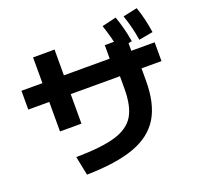

<svg xmlns="http://www.w3.org/2000/svg" viewBox="-136 -931 1135 1094"><g transform="rotate(-20 432.0 -384.5)"><path d="M578.8 -375.2V-512.9H558.2V-646.3H689.1L689.5 -512.9H709.7V-375.2Q709.7 -238 659.7 -154.5Q609.6 -71 501 -31Q392.4 9.1 210.8 12.4L187.5 -102.5Q343.5 -104.3 426.8 -129.4Q510 -154.5 544.4 -211.9Q578.8 -269.3 578.8 -375.2ZM150.3 -720.4 280.6 -720.8 280.2 -271.6H150.3ZM23.1 -564.4H830.8V-450.5H23.1ZM583.6 -752.3 670.1 -772.9Q696.9 -697.5 710.8 -614.8L624.3 -597Q611.1 -670.7 583.6 -752.3ZM715 -763.6 801 -782.2Q814.3 -744.1 823.5 -705.5Q832.8 -666.9 839.2 -623.2L753.7 -607.9Q747.4 -649.4 737.8 -687Q728.3 -724.7 715 -763.6Z"/></g></svg>

Font: Pretendard GOV Variable
Style: Regular
Weight: 400
Designer: Base glyphs from Inter by Rasmus Andersson; Hangul glyphs from Noto Sans CJK(Source Han Sans) by Jang Soo-young and Kang
Foundry: Kil Hyung-jin
Version: Version 1.307;Glyphs 3.2 (3192)